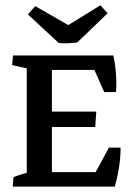

<svg xmlns="http://www.w3.org/2000/svg" viewBox="-20 -688 488 708"><path d="M78.6 -7.3V-476.6H171.4V-7.3ZM126.5 0V-53.2H391.6L403.3 0ZM403.3 0 320.3 -30.3 381.8 -143.6H424.3Q425.3 -115.7 419.7 -76.7Q414.1 -37.6 403.3 0ZM118.7 -219.7V-276.4H335L331.1 -219.7ZM98.1 -430.2V-483.4H397.9L388.7 -430.2ZM364.3 -348.6 318.8 -451.2 397.9 -483.4Q405.3 -449.7 407.7 -414.8Q410.2 -379.9 407.7 -348.6ZM26.9 0 29.8 -34.7Q54.2 -44.9 91.3 -53.7L78.6 -13.2V-84H171.4V-13.2L160.6 -49.8L225.6 -35.6L222.7 0ZM223.6 -483.4 220.7 -448.7Q196.3 -438.5 159.2 -429.7L171.4 -470.2V-399.4H78.6V-470.2L89.8 -433.6L24.9 -447.8L27.8 -483.4ZM196.8 -529.3 83 -634.8 109.9 -665.5 260.3 -579.1ZM196.8 -529.3 204.6 -578.6 350.1 -668.5 377 -639.2 265.1 -531.7Q248.5 -529.3 232.4 -528.6Q216.3 -527.8 196.8 -529.3Z"/></svg>

Font: Markazi Text Medium
Style: Regular
Weight: 500
Designer: Borna Izadpanah (Arabic designer), Fiona Ross (Arabic design director) and Florian Runge (Latin designer)
Foundry: Borna Izadpanah and Florian Runge
Version: Version 1.001